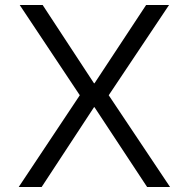

<svg xmlns="http://www.w3.org/2000/svg" viewBox="-20 -750 757 770"><path d="M55 0 300 -368 59 -730H151L357 -416H359L566 -730H658L416 -368L662 0H570L359 -320H357L147 0Z"/></svg>

Font: M PLUS 1
Style: Regular
Weight: 400
Designer: Coji Morishita
Foundry: UNDERFOREST DESIGN
Version: Version 1.001